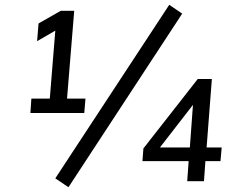

<svg xmlns="http://www.w3.org/2000/svg" viewBox="-20 -757 975 802"><path d="M337 -345 332 -285H107L111 -345H188L211 -629L135 -585L141 -659L234 -712H290L260 -345ZM211 -12 687 -737 741 -700 266 25ZM901 -84H838L832 0H762L768 -84H575L579 -137L806 -427H865L843 -141H906ZM773 -141 786 -319 648 -141Z"/></svg>

Font: Muli
Style: Italic
Weight: 400
Italic angle: -4.541°
Designer: Vernon Adams
Foundry: Vernon Adams
Version: Version 2.001